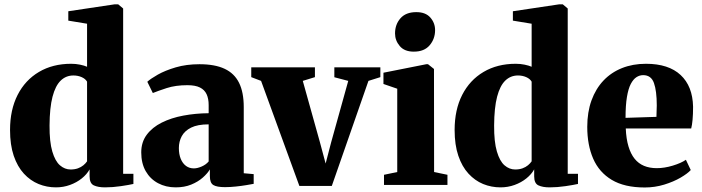

<svg xmlns="http://www.w3.org/2000/svg" viewBox="-20 -838 3182 870"><path d="M233.5 11Q192 11 154.8 -4.2Q117.5 -19.5 88.2 -51.2Q59 -83 42.2 -132.2Q25.5 -181.5 25.5 -249Q25.5 -340.5 59.8 -407.8Q94 -475 156.5 -512Q219 -549 302.5 -549Q323.5 -549 342.8 -545Q362 -541 374.5 -535.5V-730.5L289.5 -744.5V-787L500 -818.5H515.5L538 -799.5V-50.5H584.5V-4.5Q565 0 527.8 5.5Q490.5 11 456 11Q424.5 11 405.2 2Q386 -7 386 -39V-70.5Q373.5 -48 350.5 -29.5Q327.5 -11 297.2 0Q267 11 233.5 11ZM300 -70Q318.5 -70 333 -75.2Q347.5 -80.5 358 -89.2Q368.5 -98 374.5 -107V-468Q367 -481 350 -488.5Q333 -496 312.5 -496Q279 -496 255 -472.8Q231 -449.5 218 -399.8Q205 -350 204.5 -269.5Q204 -195.5 217 -151.5Q230 -107.5 251.8 -88.8Q273.5 -70 300 -70Z M776 11Q731.5 11 696 -8Q660.5 -27 640.2 -62.5Q620 -98 620 -147.5Q620 -194 645 -227.5Q670 -261 713 -282.5Q756 -304 810.8 -314.2Q865.5 -324.5 925.5 -325V-362Q925.5 -391 916.2 -411Q907 -431 886 -441.5Q865 -452 829 -452Q775.5 -452 735 -438.8Q694.5 -425.5 672.5 -416.5L647.5 -467.5Q662 -481 695 -499.8Q728 -518.5 776.2 -532.8Q824.5 -547 884 -547Q954 -547 998 -526.2Q1042 -505.5 1063.2 -462.8Q1084.5 -420 1084.5 -353V-53L1129.5 -49V-5Q1118.5 -3 1096.5 0.8Q1074.5 4.5 1048.8 7.2Q1023 10 999.5 10Q962.5 10 946.8 0.5Q931 -9 931 -39.5V-70.5Q920.5 -52.5 898.8 -33.2Q877 -14 846.2 -1.5Q815.5 11 776 11ZM858.5 -75Q874 -75 893.8 -83.5Q913.5 -92 925.5 -106.5V-274.5Q875.5 -274.5 846 -259.8Q816.5 -245 803.5 -220.8Q790.5 -196.5 790.5 -167Q790.5 -139 799 -118.2Q807.5 -97.5 822.8 -86.2Q838 -75 858.5 -75Z M1336.5 4.5 1163 -471.5 1118.5 -488.5V-533H1407V-488.5L1352 -471.5L1429.5 -194L1455.5 -97L1480.5 -193L1558 -471.5L1495 -488V-533H1703.5V-488.5L1649.5 -471.5L1483.5 4.5Z M1720 0V-46L1780 -58.5V-436L1717.5 -457.5V-508.5L1911.5 -547H1919.5L1946.5 -525.5L1947 -58.5L2007.5 -46V0ZM1854.5 -604Q1813 -604 1791.5 -629.2Q1770 -654.5 1770 -686.5Q1770 -727 1794.5 -755Q1819 -783 1866 -783H1867Q1908.5 -783 1930 -758.5Q1951.5 -734 1951.5 -701.5Q1951.5 -662 1927 -633Q1902.5 -604 1855.5 -604Z M2248 11Q2206.5 11 2169.2 -4.2Q2132 -19.5 2102.8 -51.2Q2073.5 -83 2056.8 -132.2Q2040 -181.5 2040 -249Q2040 -340.5 2074.2 -407.8Q2108.5 -475 2171 -512Q2233.5 -549 2317 -549Q2338 -549 2357.2 -545Q2376.5 -541 2389 -535.5V-730.5L2304 -744.5V-787L2514.5 -818.5H2530L2552.5 -799.5V-50.5H2599V-4.5Q2579.5 0 2542.2 5.5Q2505 11 2470.5 11Q2439 11 2419.8 2Q2400.5 -7 2400.5 -39V-70.5Q2388 -48 2365 -29.5Q2342 -11 2311.8 0Q2281.5 11 2248 11ZM2314.5 -70Q2333 -70 2347.5 -75.2Q2362 -80.5 2372.5 -89.2Q2383 -98 2389 -107V-468Q2381.5 -481 2364.5 -488.5Q2347.5 -496 2327 -496Q2293.5 -496 2269.5 -472.8Q2245.5 -449.5 2232.5 -399.8Q2219.5 -350 2219 -269.5Q2218.5 -195.5 2231.5 -151.5Q2244.5 -107.5 2266.2 -88.8Q2288 -70 2314.5 -70Z M2901.5 11.5Q2809.5 11.5 2752 -23Q2694.5 -57.5 2667.8 -119.2Q2641 -181 2641 -263Q2641 -330 2660.2 -383Q2679.5 -436 2714.5 -473Q2749.5 -510 2798.5 -529.5Q2847.5 -549 2907 -549Q3009.5 -549 3064 -498.2Q3118.5 -447.5 3120.5 -354.5Q3120.5 -320 3118.2 -295.5Q3116 -271 3112 -256H2815.5Q2817.5 -208.5 2827.8 -174.5Q2838 -140.5 2855.5 -118.8Q2873 -97 2898.2 -86.5Q2923.5 -76 2956 -76Q2990.5 -76 3028.5 -87.5Q3066.5 -99 3088 -114L3110 -67.5Q3095.5 -51.5 3063.8 -33Q3032 -14.5 2989.8 -1.5Q2947.5 11.5 2901.5 11.5ZM2814.5 -304 2954.5 -308.5Q2955 -322 2955.2 -334.2Q2955.5 -346.5 2956 -360Q2956 -426 2943.2 -461.8Q2930.5 -497.5 2894.5 -497.5Q2878 -497.5 2863.8 -488.2Q2849.5 -479 2838.2 -457.5Q2827 -436 2820.8 -398.5Q2814.5 -361 2814.5 -304Z"/></svg>

Font: Merriweather 72pt Black
Style: Regular
Weight: 900
Version: Version 2.100